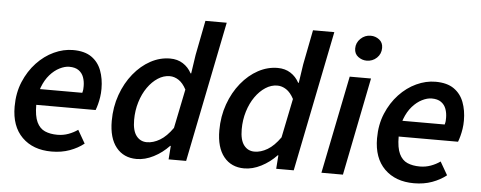

<svg xmlns="http://www.w3.org/2000/svg" viewBox="-49 -827 2404 960"><g transform="rotate(5 1153.5 -347.0)"><path d="M236 12Q143 12 88 -42.5Q33 -97 33 -196Q33 -265 56.5 -321Q80 -377 118.5 -418Q157 -459 204.5 -481Q252 -503 300 -503Q358 -503 392.5 -479Q427 -455 442.5 -414Q458 -373 458 -322Q458 -300 455 -280.5Q452 -261 447.5 -244Q443 -227 438 -214H111L120 -294H364Q367 -305 367.5 -311.5Q368 -318 368 -328Q368 -352 360.5 -372.5Q353 -393 335.5 -405.5Q318 -418 288 -418Q266 -418 240 -405Q214 -392 191.5 -366.5Q169 -341 154.5 -302.5Q140 -264 140 -214Q140 -158 154.5 -127.5Q169 -97 195.5 -85.5Q222 -74 258 -74Q287 -74 313 -83.5Q339 -93 360 -108L398 -42Q368 -18 327 -3Q286 12 236 12Z M663 12Q598 12 560.5 -34.5Q523 -81 523 -167Q523 -237 545 -298.5Q567 -360 604.5 -406Q642 -452 689 -477.5Q736 -503 787 -503Q824 -503 851.5 -485.5Q879 -468 895 -438H898L912 -532L946 -706H1053L911 0H823L828 -68H825Q791 -32 748 -10Q705 12 663 12ZM707 -76Q739 -76 772 -95.5Q805 -115 836 -159L876 -355Q859 -387 837.5 -401Q816 -415 793 -415Q762 -415 733.5 -396.5Q705 -378 682.5 -346Q660 -314 647 -271.5Q634 -229 634 -182Q634 -128 654 -102Q674 -76 707 -76Z M1203 12Q1138 12 1100.5 -34.5Q1063 -81 1063 -167Q1063 -237 1085 -298.5Q1107 -360 1144.5 -406Q1182 -452 1229 -477.5Q1276 -503 1327 -503Q1364 -503 1391.5 -485.5Q1419 -468 1435 -438H1438L1452 -532L1486 -706H1593L1451 0H1363L1368 -68H1365Q1331 -32 1288 -10Q1245 12 1203 12ZM1247 -76Q1279 -76 1312 -95.5Q1345 -115 1376 -159L1416 -355Q1399 -387 1377.5 -401Q1356 -415 1333 -415Q1302 -415 1273.5 -396.5Q1245 -378 1222.5 -346Q1200 -314 1187 -271.5Q1174 -229 1174 -182Q1174 -128 1194 -102Q1214 -76 1247 -76Z M1590 0 1689 -491H1796L1698 0ZM1766 -578Q1743 -578 1723.5 -592.5Q1704 -607 1704 -634Q1704 -663 1725.5 -683.5Q1747 -704 1776 -704Q1800 -704 1819 -689.5Q1838 -675 1838 -648Q1838 -618 1817 -598Q1796 -578 1766 -578Z M2055 12Q1962 12 1907 -42.5Q1852 -97 1852 -196Q1852 -265 1875.5 -321Q1899 -377 1937.5 -418Q1976 -459 2023.5 -481Q2071 -503 2119 -503Q2177 -503 2211.5 -479Q2246 -455 2261.5 -414Q2277 -373 2277 -322Q2277 -300 2274 -280.5Q2271 -261 2266.5 -244Q2262 -227 2257 -214H1930L1939 -294H2183Q2186 -305 2186.5 -311.5Q2187 -318 2187 -328Q2187 -352 2179.5 -372.5Q2172 -393 2154.5 -405.5Q2137 -418 2107 -418Q2085 -418 2059 -405Q2033 -392 2010.5 -366.5Q1988 -341 1973.5 -302.5Q1959 -264 1959 -214Q1959 -158 1973.5 -127.5Q1988 -97 2014.5 -85.5Q2041 -74 2077 -74Q2106 -74 2132 -83.5Q2158 -93 2179 -108L2217 -42Q2187 -18 2146 -3Q2105 12 2055 12Z"/></g></svg>

Font: Source Sans 3 ExtraLight SemiBold
Style: Italic
Weight: 600
Italic angle: -11°
Version: Version 3.052;hotconv 1.1.0;makeotfexe 2.6.0